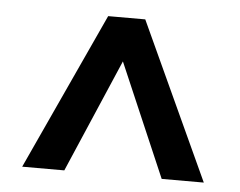

<svg xmlns="http://www.w3.org/2000/svg" viewBox="-38 -745 619 495"><g transform="rotate(5 271.0 -497.0)"><path d="M36 -294 223 -700H319L506 -294H397L271 -587L145 -294Z"/></g></svg>

Font: Zen Kaku Gothic New
Style: Bold
Weight: 700
Designer: Yoshimichi Ohira
Foundry: Positype
Version: Version 1.002